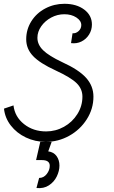

<svg xmlns="http://www.w3.org/2000/svg" viewBox="-20 -726 600 1011"><path d="M1 -154 51 -171Q58 -111 106.5 -72.5Q155 -34 223 -34Q273 -34 317 -58.5Q361 -83 387.5 -125.5Q414 -168 414 -217Q414 -258 383.5 -288Q353 -318 273 -355Q190 -393 154 -431Q118 -469 118 -519Q118 -571 145 -614Q172 -657 218.5 -681.5Q265 -706 319 -706Q383 -706 423.5 -675.5Q464 -645 464 -597Q464 -568 449 -544Q434 -520 409 -507.5Q384 -495 354 -499L362 -551Q379 -549 393.5 -562Q408 -575 408 -594Q408 -617 382 -634Q356 -651 319 -651Q282 -651 249.5 -633.5Q217 -616 197 -587.5Q177 -559 177 -527Q177 -491 207 -461.5Q237 -432 307 -399Q395 -359 433.5 -316Q472 -273 472 -217Q472 -153 437 -98Q402 -43 344.5 -11Q287 21 221 21Q165 21 116.5 -2Q68 -25 37 -65Q6 -105 1 -154ZM242 147Q242 117 201 117H170L192 21H252L234 71Q263 75 278 96Q293 117 293 146Q293 174 279 203Q265 232 237.5 250Q210 268 172 264L186 211Q210 211 226 190.5Q242 170 242 147Z"/></svg>

Font: Bellota
Style: Italic
Weight: 400
Italic angle: -7.5°
Designer: Kemie Guaida
Foundry: Kemie Guaida
Version: Version 4.001